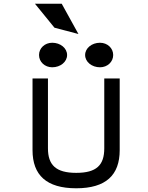

<svg xmlns="http://www.w3.org/2000/svg" viewBox="-20 -1002 798 1033"><path d="M312 -982H168L273 -853L402 -819ZM518 -640C558 -640 589 -669 589 -706C589 -743 558 -772 518 -772C474 -772 438 -743 438 -706C438 -669 474 -640 518 -640ZM261 -640C305 -640 341 -669 341 -706C341 -743 305 -772 261 -772C221 -772 190 -743 190 -706C190 -669 221 -640 261 -640ZM541 -204C541 -113 499 -72 390 -72C281 -72 238 -114 238 -204V-580H155V-194C155 -60 230 11 390 11C550 11 624 -60 624 -194V-580H541Z"/></svg>

Font: Charger Monospace
Style: Regular
Weight: 400
Designer: Jasper
Foundry: Cannot Into Space Fonts
Version: Version 0.980